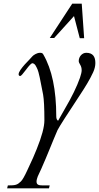

<svg xmlns="http://www.w3.org/2000/svg" viewBox="-20 -728 542 1051"><path d="M276.5 -520 385.1 -640 416.6 -519H440.6L427.4 -708H375.4L252.5 -520ZM180 265.5C180 260.5 181 255 183 249L187 237L206 196C239.6 120.9 265.6 51.5 295 -16C307 -38.7 347.7 -102.3 417 -207C443.4 -247.2 471 -290.4 490 -332.5C498 -350.2 502 -367 502 -383C502 -417.6 488.6 -439 452 -439C429 -439 411 -417.2 411 -394C411 -388.7 413.7 -381.8 419 -373.5C424.3 -365.2 427 -355 427 -343C427 -334.3 424 -321 418 -303C401.3 -255 374 -198.7 336 -134L298 -67C291.3 -71 288 -79 288 -91C288 -235.7 264.3 -348.7 217 -430C214.3 -436 208.7 -439 200 -439C191.3 -439 183 -436.8 175 -432.5C156.2 -422.3 157.9 -418.9 141.5 -402.5C125.3 -386.3 105.1 -364.6 92 -345.5C85.3 -335.8 82 -327.8 82 -321.5C82 -315.2 85 -312 91 -312C95 -312 105.5 -323.5 122.5 -346.5C139.5 -369.5 151 -381.3 157 -382C172.4 -380.1 177.8 -364.4 185.5 -348C191.2 -336 201.3 -290 216 -210C220.7 -183.3 223 -136.3 223 -69C223 -33.7 209 18.7 181 88C171.7 112.7 154.7 151 130 203C114.7 236.3 102.8 257 94.5 265C74.6 284.1 66.1 287 23 287L19 303H248L252 287H215C190.6 287 180 283.1 180 265.5Z"/></svg>

Font: fbb
Style: Italic
Weight: 400
Italic angle: -12°
Designer: David J. Perry, Michael Sharpe
Version: Version 0.991